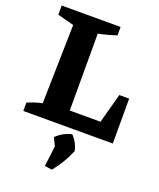

<svg xmlns="http://www.w3.org/2000/svg" viewBox="-165 -755 930 1121"><g transform="rotate(20 300.0 -195.0)"><path d="M516 -279H577V0H21V-52Q65 -71 112 -81L123 -571L21 -598V-655H387V-603Q336 -585 275 -573V-95H466ZM249 259 265 132 241 82Q283 42 336 30Q373 68 383 118Q351 196 295 265Z"/></g></svg>

Font: Piazzolla SC
Style: Bold
Weight: 700
Designer: Juan Pablo del Peral
Foundry: Huerta Tipografica
Version: Version 1.330